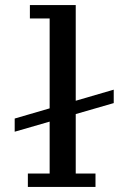

<svg xmlns="http://www.w3.org/2000/svg" viewBox="-20 -738 493 758"><path d="M90 0V-53H176V-665H98V-718H279V-53H357V0ZM38 -218V-270L429 -384V-331Z"/></svg>

Font: Montagu Slab 24pt
Style: Regular
Weight: 400
Designer: Florian Karsten
Foundry: Florian Karsten
Version: Version 1.000